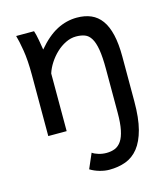

<svg xmlns="http://www.w3.org/2000/svg" viewBox="-110 -595 799 911"><g transform="rotate(-15 289.5 -139.5)"><path d="M512.7 -53.7Q512.7 28.8 498.3 83.3Q483.9 137.7 458 170.2Q432.1 202.6 395.8 216.1Q359.4 229.5 314.9 229.5Q293 229.5 267.8 222.4Q242.7 215.3 222.2 202.6L253.9 129.4Q265.1 137.7 283.9 143.3Q302.7 148.9 322.3 148.9Q345.7 148.9 364.3 141.4Q382.8 133.8 395.8 114.7Q408.7 95.7 415.5 62.5Q422.4 29.3 422.4 -22V-236.8Q422.4 -295.4 416.3 -331.8Q410.2 -368.2 397.9 -388.4Q385.7 -408.7 367.4 -415.5Q349.1 -422.4 324.7 -422.4Q298.3 -422.4 273.2 -409.9Q248 -397.5 227.1 -377.7Q206.1 -357.9 189.9 -333Q173.8 -308.1 166 -283.2V0H75.7V-300.3Q75.7 -372.6 67.4 -422.6Q59.1 -472.7 51.3 -498H139.2Q142.1 -490.2 145 -477.8Q147.9 -465.3 150.4 -451.7Q152.8 -438 155 -424.8Q157.2 -411.6 158.7 -402.8Q205.6 -458.5 252.9 -483.2Q300.3 -507.8 351.6 -507.8Q390.6 -507.8 420.7 -494.9Q450.7 -481.9 471.2 -453.9Q491.7 -425.8 502.2 -381.1Q512.7 -336.4 512.7 -273.4V-53.7Z"/></g></svg>

Font: Andika DR AuSIL
Style: Regular
Weight: 400
Designer: Annie Olsen & Victor Gaultney
Foundry: SIL International
Version: Version 0.003